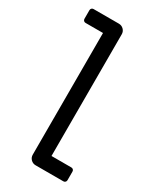

<svg xmlns="http://www.w3.org/2000/svg" viewBox="-194 -823 737 887"><g transform="rotate(30 175.0 -379.5)"><path d="M122 -36V-685H29Q23 -685 19 -689Q15 -693 15 -699V-745Q15 -751 19 -755Q23 -759 29 -759H164Q179 -759 189.5 -748.5Q200 -738 200 -723V-74H306Q312 -74 316 -70Q320 -66 320 -60V-14Q320 -8 316 -4Q312 0 306 0H158Q143 0 132.5 -10.5Q122 -21 122 -36Z"/></g></svg>

Font: Miriam Libre
Style: Regular
Weight: 400
Designer: Michal Sahar
Foundry: Hagilda
Version: Version 1.001